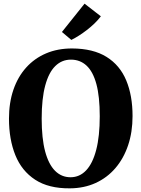

<svg xmlns="http://www.w3.org/2000/svg" viewBox="-20 -1017 772 1048"><path d="M361.5 11Q245.5 12 172 -36Q98.5 -84 63.8 -170Q29 -256 29 -369Q29 -456.5 53.2 -527.2Q77.5 -598 122.8 -648.2Q168 -698.5 231.2 -725.5Q294.5 -752.5 373 -752.5Q488.5 -752 561.5 -706.5Q634.5 -661 669 -578.2Q703.5 -495.5 703.5 -383.5Q703.5 -296 679.2 -224Q655 -152 610 -99.5Q565 -47 502 -18.2Q439 10.5 361.5 11ZM365 -49.5Q414.5 -49.5 450.2 -87.2Q486 -125 505.2 -199.2Q524.5 -273.5 524.5 -382.5Q524.5 -490.5 506 -558.5Q487.5 -626.5 452.2 -659Q417 -691.5 367 -691.5Q317.5 -691.5 281.8 -656.5Q246 -621.5 226.8 -550Q207.5 -478.5 207.5 -369.5Q207.5 -262 226.2 -191.2Q245 -120.5 280.2 -85Q315.5 -49.5 365 -49.5ZM369 -799.5 318 -842.5 441.5 -997 530.5 -928Q515.5 -908 495.8 -889Q476 -870 454.2 -853.2Q432.5 -836.5 411 -822.8Q389.5 -809 370 -799.5Z"/></svg>

Font: Merriweather 28pt ExtraBold
Style: Regular
Weight: 800
Version: Version 2.100